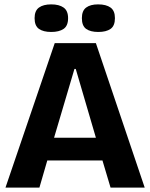

<svg xmlns="http://www.w3.org/2000/svg" viewBox="-20 -857 686 877"><path d="M5 0 230 -660H418L641 0H485L448 -124H196L160 0ZM320 -542 227 -228H418L326 -542ZM429 -711Q393 -711 373.5 -725Q354 -739 354 -774Q354 -808 373.5 -822.5Q393 -837 428 -837Q465 -837 485 -822.5Q505 -808 505 -774Q505 -739 485 -725Q465 -711 429 -711ZM214 -711Q178 -711 158 -725Q138 -739 138 -774Q138 -808 158 -822.5Q178 -837 214 -837Q250 -837 270.5 -822.5Q291 -808 291 -774Q291 -739 270.5 -725Q250 -711 214 -711Z"/></svg>

Font: Bricolage Grotesque 96pt Bricolage Grotesque 48pt Regular
Style: Bold
Weight: 700
Designer: Mathieu Triay
Foundry: Atelier Triay
Version: Version 1.001; ttfautohint (v1.8.4.7-5d5b);gftools[0.9.33.de